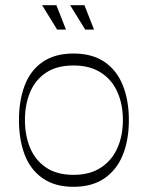

<svg xmlns="http://www.w3.org/2000/svg" viewBox="-20 -703 569 739"><path d="M263 16Q191 16 144 -17Q97 -50 75 -107.5Q53 -165 53 -241Q53 -316 75 -374Q97 -432 144 -464.5Q191 -497 263 -497Q335 -497 382.5 -464.5Q430 -432 453 -374Q476 -316 476 -241Q476 -165 453 -107.5Q430 -50 382.5 -17Q335 16 263 16ZM263 -30Q326 -30 368.5 -58Q411 -86 432 -133.5Q453 -181 453 -241Q453 -301 432 -348.5Q411 -396 368.5 -423.5Q326 -451 263 -451Q199 -451 157.5 -423.5Q116 -396 96 -348.5Q76 -301 76 -241Q76 -181 96 -133.5Q116 -86 157.5 -58Q199 -30 263 -30ZM308 -589 250 -683H305L342 -589ZM200 -589 142 -683H197L234 -589Z"/></svg>

Font: Ojuju Light
Style: Regular
Weight: 300
Designer: Chisaokwu Joboson, Mirko Velimirovic
Foundry: Udi Foundry
Version: Version 1.000